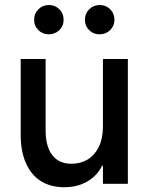

<svg xmlns="http://www.w3.org/2000/svg" viewBox="-20 -742 600 775"><path d="M496.1 0H395.5V-73.2H392.1Q372.6 -32.7 332.5 -9.5Q292.5 13.7 239.3 13.7Q183.6 13.7 144 -11.7Q104.5 -37.1 84 -85Q63.5 -132.8 63.5 -198.2V-503.9H164.1V-213.9Q164.6 -149.4 191.7 -115Q218.8 -80.6 268.6 -81.1Q303.2 -80.6 332 -97.2Q360.8 -113.8 378.2 -147.9Q395.5 -182.1 395.5 -232.4V-503.9H496.1ZM117.7 -662.1Q117.7 -687.5 135 -704.6Q152.3 -721.7 177.2 -721.7Q202.6 -721.7 219.7 -704.6Q236.8 -687.5 236.8 -662.1Q236.8 -637.2 219.5 -620.4Q202.1 -603.5 176.3 -603.5Q151.9 -603.5 134.8 -620.4Q117.7 -637.2 117.7 -662.1ZM322.8 -662.1Q322.8 -687.5 340.1 -704.6Q357.4 -721.7 382.3 -721.7Q407.7 -721.7 424.8 -704.6Q441.9 -687.5 441.9 -662.1Q441.9 -637.2 424.6 -620.4Q407.2 -603.5 381.3 -603.5Q356.9 -603.5 339.8 -620.4Q322.8 -637.2 322.8 -662.1Z"/></svg>

Font: Wanted Sans Medium
Style: Regular
Weight: 500
Designer: Original Design by Kil Hyung-jin and Kang Hanbin, Wanted Lab, Inc; Hangeul from Source Han Sans by Jang Soo-young and Ka
Foundry: Wanted Lab, Inc.
Version: Version 1.001